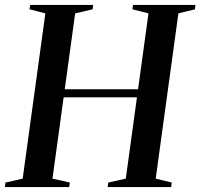

<svg xmlns="http://www.w3.org/2000/svg" viewBox="-29 -763 817 783"><path d="M-9 0 -6.5 -18.5 63.5 -34.5 156 -708.5 91.5 -725 94 -743H351L348.5 -725L277.5 -708.5L235 -399H534L576.5 -708.5L511 -725L513.5 -743H768L766 -725L698.5 -708.5L606 -34.5L671.5 -18.5L669 0H410L412.5 -18.5L484 -34.5L529.5 -366H230.5L185 -34.5L256 -18.5L253 0Z"/></svg>

Font: Merriweather 144pt Medium
Style: Italic
Weight: 500
Italic angle: -7.8°
Version: Version 2.101